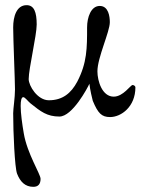

<svg xmlns="http://www.w3.org/2000/svg" viewBox="-20 -438 550 743"><path d="M420 -64C375 -64 357 -125 357 -162C357 -215 405 -315 405 -352C405 -374 400 -415 366 -415C332 -415 317 -371 317 -332C317 -252 317 -195 279 -122C255 -77 222 -50 169 -50C125 -50 91 -106 91 -132C91 -172 122 -301 122 -343C122 -391 112 -418 83 -418C44 -418 31 -374 31 -332C31 -288 38 -125 38 -92C38 -60 31 -17 31 0C31 75 37 210 46 234C58 265 77 285 109 285C128 285 137 274 137 254C137 236 85 156 72 78C66 43 60 1 60 -28C60 -49 63 -62 70 -62C77 -62 88 -46 98 -38C138 -6 162 13 210 13C260 13 319 -98 326 -114C328 -93 337 -54 339 -48C359 0 373 15 406 15C449 15 504 -25 504 -100C504 -105 498 -109 493 -109C485 -109 457 -64 420 -64Z"/></svg>

Font: EB Garamond 12
Style: Regular
Weight: 400
Version: Version 0.016+